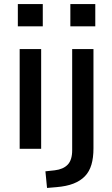

<svg xmlns="http://www.w3.org/2000/svg" viewBox="-20 -734 554 947"><path d="M68 -604V-714H191V-604ZM77 0V-492H183V0ZM327 -604V-714H450V-604ZM212 193 204 111 250 106Q292 101 314 78Q336 55 336 7V-492H441V-2Q441 44 431 78Q421 112 399 135Q377 158 342.5 171.5Q308 185 259 189Z"/></svg>

Font: NunitoSans_10ptSemiBold
Style: Regular
Weight: 600
Designer: Vernon Adams
Foundry: Vernon Adams
Version: Version 3.101;gftools[0.9.27]